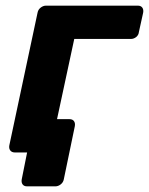

<svg xmlns="http://www.w3.org/2000/svg" viewBox="-20 -540 528 680"><path d="M33 0Q22 0 16.5 -7Q11 -14 13 -25L113 -495Q115 -506 124 -513Q133 -520 143 -520H468Q479 -520 484 -513Q489 -506 487 -495L472 -427Q471 -416 462.5 -409Q454 -402 443 -402H243L162 -25Q160 -14 151.5 -7Q143 0 133 0ZM76 120Q65 120 60 113Q55 106 57 95L76 0H45L33 -118H226Q237 -118 242 -111Q247 -104 245 -93L206 95Q204 106 195 113Q186 120 176 120Z"/></svg>

Font: Rubik Light SemiBold
Style: Italic
Weight: 600
Italic angle: -12°
Version: Version 2.104